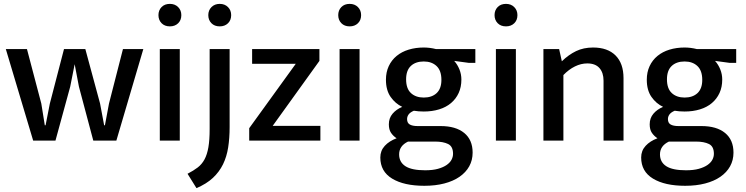

<svg xmlns="http://www.w3.org/2000/svg" viewBox="-20 -725 3846 990"><path d="M10 -472H119L193 -191L211 -79H215L237 -191L310 -472H420L496 -191L517 -79H521L542 -191L614 -472H719L580 0H461L387 -278L365 -394L342 -278L266 0H151Z M804 0V-472H907V0ZM856 -589Q829 -589 813 -605.5Q797 -622 797 -647Q797 -672 813 -688.5Q829 -705 856 -705Q882 -705 898.5 -688.5Q915 -672 915 -647Q915 -621 898.5 -605Q882 -589 856 -589Z M1061 -472H1164V-70Q1164 -13 1156.5 35Q1149 83 1130 122Q1111 161 1078 192Q1045 223 993 245L947 171Q978 155 999.5 138.5Q1021 122 1034.5 97Q1048 72 1054.5 34.5Q1061 -3 1061 -60ZM1113 -589Q1086 -589 1070 -605.5Q1054 -622 1054 -647Q1054 -672 1070.5 -688.5Q1087 -705 1113 -705Q1139 -705 1155.5 -688.5Q1172 -672 1172 -647Q1172 -621 1155.5 -605Q1139 -589 1113 -589Z M1627 -411 1386 -76H1632V0H1265V-64L1505 -396H1280V-472H1627Z M1731 0V-472H1834V0ZM1783 -589Q1756 -589 1740 -605.5Q1724 -622 1724 -647Q1724 -672 1740 -688.5Q1756 -705 1783 -705Q1809 -705 1825.5 -688.5Q1842 -672 1842 -647Q1842 -621 1825.5 -605Q1809 -589 1783 -589Z M1970 -314Q1970 -353 1984.5 -384Q1999 -415 2025 -436.5Q2051 -458 2087 -469Q2123 -480 2165 -480Q2196 -480 2228 -472H2431V-401H2396L2322 -411Q2339 -392 2349 -367Q2359 -342 2359 -315Q2359 -276 2345 -245.5Q2331 -215 2305.5 -193.5Q2280 -172 2244 -161Q2208 -150 2165 -150Q2151 -150 2138.5 -151Q2126 -152 2114 -154Q2095 -146 2087 -135Q2079 -124 2079 -111Q2079 -91 2093 -83Q2107 -75 2133 -75H2252Q2330 -75 2373.5 -39.5Q2417 -4 2417 62Q2417 101 2399.5 132.5Q2382 164 2349.5 186.5Q2317 209 2271 221Q2225 233 2168 233Q2063 233 2002 196Q1941 159 1941 87Q1941 52 1964 27Q1987 2 2025 -12Q2007 -24 1996 -40.5Q1985 -57 1985 -84Q1985 -116 2004 -138.5Q2023 -161 2054 -174Q2018 -191 1994 -225.5Q1970 -260 1970 -314ZM2084 5Q2038 27 2038 71Q2038 111 2070.5 132Q2103 153 2172 153Q2211 153 2238 145.5Q2265 138 2282.5 126Q2300 114 2308 99Q2316 84 2316 68Q2316 30 2290.5 17.5Q2265 5 2223 5ZM2256 -313Q2256 -361 2231 -384.5Q2206 -408 2165 -408Q2123 -408 2098.5 -385Q2074 -362 2074 -316Q2074 -268 2099 -245Q2124 -222 2165 -222Q2207 -222 2231.5 -245Q2256 -268 2256 -313Z M2537 0V-472H2640V0ZM2589 -589Q2562 -589 2546 -605.5Q2530 -622 2530 -647Q2530 -672 2546 -688.5Q2562 -705 2589 -705Q2615 -705 2631.5 -688.5Q2648 -672 2648 -647Q2648 -621 2631.5 -605Q2615 -589 2589 -589Z M2885 0H2782V-472H2863L2877 -409Q2912 -443 2950.5 -461.5Q2989 -480 3038 -480Q3113 -480 3154 -439Q3195 -398 3195 -322V0H3092V-309Q3092 -350 3071 -374Q3050 -398 3008 -398Q2976 -398 2944.5 -382.5Q2913 -367 2885 -338Z M3315 -314Q3315 -353 3329.5 -384Q3344 -415 3370 -436.5Q3396 -458 3432 -469Q3468 -480 3510 -480Q3541 -480 3573 -472H3776V-401H3741L3667 -411Q3684 -392 3694 -367Q3704 -342 3704 -315Q3704 -276 3690 -245.5Q3676 -215 3650.5 -193.5Q3625 -172 3589 -161Q3553 -150 3510 -150Q3496 -150 3483.5 -151Q3471 -152 3459 -154Q3440 -146 3432 -135Q3424 -124 3424 -111Q3424 -91 3438 -83Q3452 -75 3478 -75H3597Q3675 -75 3718.5 -39.5Q3762 -4 3762 62Q3762 101 3744.5 132.5Q3727 164 3694.5 186.5Q3662 209 3616 221Q3570 233 3513 233Q3408 233 3347 196Q3286 159 3286 87Q3286 52 3309 27Q3332 2 3370 -12Q3352 -24 3341 -40.5Q3330 -57 3330 -84Q3330 -116 3349 -138.5Q3368 -161 3399 -174Q3363 -191 3339 -225.5Q3315 -260 3315 -314ZM3429 5Q3383 27 3383 71Q3383 111 3415.5 132Q3448 153 3517 153Q3556 153 3583 145.5Q3610 138 3627.5 126Q3645 114 3653 99Q3661 84 3661 68Q3661 30 3635.5 17.5Q3610 5 3568 5ZM3601 -313Q3601 -361 3576 -384.5Q3551 -408 3510 -408Q3468 -408 3443.5 -385Q3419 -362 3419 -316Q3419 -268 3444 -245Q3469 -222 3510 -222Q3552 -222 3576.5 -245Q3601 -268 3601 -313Z"/></svg>

Font: Mukta Medium
Style: Regular
Weight: 500
Designer: Girish Dalvi and Yashodeep Gholap
Foundry: Ek Type
Version: Version 2.538;PS 1.002;hotconv 16.6.51;makeotf.lib2.5.65220;